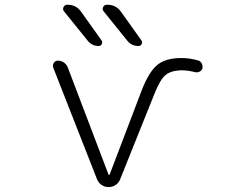

<svg xmlns="http://www.w3.org/2000/svg" viewBox="-20 -796 1040 795"><path d="M553.7 -605.5Q524.4 -605.5 506.8 -627.9L409.2 -749Q402.3 -757.8 407.2 -767.1Q412.1 -776.4 422.9 -776.4H424.8Q460 -776.4 480.5 -748L565.4 -628.9Q570.3 -621.1 566.4 -613.3Q562.5 -605.5 553.7 -605.5ZM388.7 -605.5Q360.4 -605.5 342.8 -627.9L245.1 -749Q238.3 -757.8 243.2 -767.1Q248 -776.4 258.8 -776.4H260.7Q294.9 -776.4 315.4 -748L400.4 -628.9Q405.3 -621.1 401.4 -613.3Q397.5 -605.5 388.7 -605.5ZM429.7 -72.3Q430.7 -71.3 431.6 -71.3Q432.6 -71.3 433.6 -72.3L566.4 -420.9Q595.7 -497.1 630.4 -526.4Q665 -555.7 730.5 -555.7Q765.6 -555.7 799.8 -545.9Q810.5 -543 815.4 -533.2Q818.4 -527.3 818.4 -520.5Q818.4 -517.6 818.4 -513.7Q815.4 -503.9 806.6 -499.5Q797.9 -495.1 788.1 -497.1Q762.7 -503.9 736.3 -504.9Q689.5 -504.9 666 -485.8Q642.6 -466.8 618.2 -404.3L477.5 -53.7Q471.7 -39.1 459 -30.3Q446.3 -21.5 430.7 -21.5H428.7Q413.1 -21.5 400.4 -30.3Q387.7 -39.1 381.8 -53.7L200.2 -516.6Q199.2 -520.5 199.2 -524.4Q199.2 -530.3 203.1 -536.1Q209 -544.9 219.7 -544.9Q233.4 -544.9 244.6 -537.1Q255.9 -529.3 260.7 -516.6Z"/></svg>

Font: Gen Jyuu Gothic L Monospace Light
Style: Regular
Weight: 300
Designer: [Source Han Sans]
Ryoko NISHIZUKA  (kana & ideographs); Paul D. Hunt (Latin, Greek & Cyrillic); Wenlong ZHANG  (bopomofo
Version: Version 1.002.20150607